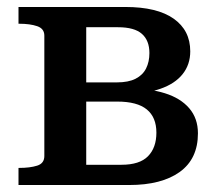

<svg xmlns="http://www.w3.org/2000/svg" viewBox="-20 -530 629 550"><path d="M33 -510H339Q430 -510 477.5 -476.5Q525 -443 525 -383Q525 -345 503 -317.5Q481 -290 439 -275.5Q397 -261 338 -261L374 -286V-253L344 -277Q407 -277 452 -263Q497 -249 522 -220Q547 -191 547 -148Q547 -75 495 -37.5Q443 0 350 0H33V-49H35Q66 -49 86.5 -55.5Q107 -62 107 -83V-428Q107 -448 86.5 -455Q66 -462 35 -462H33ZM227 -58H328Q380 -58 404 -82.5Q428 -107 428 -150Q428 -194 400.5 -216.5Q373 -239 316 -239H207V-294H315Q348 -294 368.5 -304.5Q389 -315 398.5 -334Q408 -353 408 -378Q408 -414 386.5 -433Q365 -452 318 -452H227Z"/></svg>

Font: Roboto Serif 36pt Medium
Style: Regular
Weight: 500
Designer: Greg Gazdowicz
Foundry: Commercial Type
Version: Version 1.008